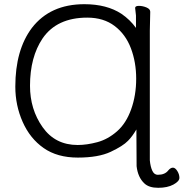

<svg xmlns="http://www.w3.org/2000/svg" viewBox="-20 -733 875 915"><path d="M668 141Q637 112 631 59L630 -116Q610 -82 590 -62Q566 -37 507.5 -9.5Q449 18 351 18Q253 18 188 -27.5Q123 -73 88 -152Q53 -231 53 -320Q53 -495 132 -600Q219 -713 382 -713Q489 -713 559 -667Q600 -639 628 -600V-659L624 -695Q624 -705 642 -705Q660 -705 678 -697.5Q696 -690 696 -677L694 -588V31Q697 62 706 81Q715 100 732 100Q766 100 782 79Q793 66 804 66Q815 66 825 82Q835 98 835 114.5Q835 131 806.5 146.5Q778 162 734 162Q690 162 668 141ZM350 -42Q394 -42 444 -55.5Q494 -69 537.5 -107Q581 -145 605 -212Q629 -279 629 -357.5Q629 -436 604 -502.5Q579 -569 526.5 -609Q474 -649 396 -649Q251 -649 183 -550Q123 -461 123 -324Q123 -212 183 -127Q243 -42 350 -42Z"/></svg>

Font: LXGW WenKai TC
Style: Regular
Weight: 400
Designer: LXGW / Fontworks Inc.
Foundry: LXGW / Fontworks Inc.
Version: Version 1.330